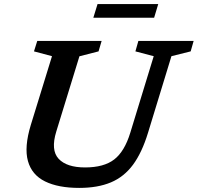

<svg xmlns="http://www.w3.org/2000/svg" viewBox="-20 -907 966 938"><path d="M255 -264.5Q227 -173.5 266.5 -131.2Q306 -89 395.5 -89Q487.5 -89 538 -128Q588.5 -167 616.5 -258.5L731 -632.5L641.5 -656L656 -707H926L911.5 -656L817.5 -632.5L703 -258Q673.5 -161.5 629.8 -102.2Q586 -43 521.8 -16Q457.5 11 367 11Q264.5 11 200 -20.8Q135.5 -52.5 116.5 -120.2Q97.5 -188 130.5 -296.5L234 -632.5L146 -656L162 -707H476.5L461.5 -656L368 -632ZM436 -820.5 456.5 -887H753L733 -820.5Z"/></svg>

Font: Newsreader Caption Medium
Style: Italic
Weight: 500
Italic angle: -17°
Designer: Hugues Gentile
Foundry: Production Type
Version: Version 1.001